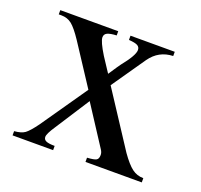

<svg xmlns="http://www.w3.org/2000/svg" viewBox="-88 -548 675 645"><g transform="rotate(20 250.0 -225.0)"><path d="M277.8 0V-15.1Q302.7 -16.6 310.3 -21Q317.9 -25.4 317.9 -39.1Q317.9 -48.3 312 -57.1L221.2 -196.8L142.1 -74.2Q122.1 -44.4 122.1 -33.2Q122.1 -23.4 131.3 -19.3Q140.6 -15.1 162.1 -15.1V0H17.1V-15.1Q42 -17.1 54.7 -26.1Q67.4 -35.2 89.8 -65.9L204.1 -231L109.9 -375Q86.4 -410.2 70.8 -422.6Q55.2 -435.1 33.2 -435.1H23.9V-450.2H231V-435.1Q208.5 -434.1 198.2 -429.2Q188 -424.3 188 -413.1Q188 -397.9 213.9 -356Q213.9 -355.5 240.2 -315.9L248 -304.2Q273.9 -343.3 277.8 -348.1Q314.9 -394 314.9 -413.1Q314.9 -423.8 306.2 -428.7Q297.4 -433.6 274.9 -435.1V-450.2H433.1V-435.1Q382.3 -433.6 352.1 -391.1L269 -271L397 -75.2Q420.4 -42 438.2 -28.6Q456.1 -15.1 479 -15.1V0Z"/></g></svg>

Font: Accordance
Style: Regular
Weight: 400
Version: Version 1.1 (build May 11, 2018) Miklal Software Solutions, 